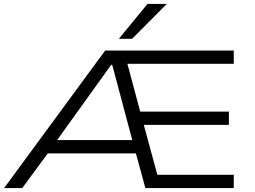

<svg xmlns="http://www.w3.org/2000/svg" viewBox="-20 -964 1308 984"><path d="M1 0 519 -705H1178V-637H598L623 -674L705 -368L660 -392H1153V-324H673L711 -346L796 -33L754 -68H1178V0H725L669 -206L700 -178H205L244 -204L94 0ZM550 -632 259 -227 231 -246H676L663 -227L555 -632ZM589 -765 736 -944H835L657 -765Z"/></svg>

Font: Nunito Sans 7pt Expanded Light
Style: Regular
Weight: 300
Width: 7
Designer: Vernon Adams
Foundry: Vernon Adams
Version: Version 3.101;gftools[0.9.27]